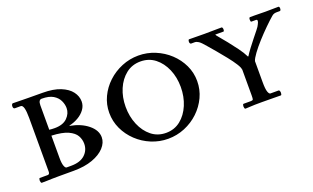

<svg xmlns="http://www.w3.org/2000/svg" viewBox="-62 -790 1796 1100"><g transform="rotate(-20 836.0 -240.5)"><path d="M154 0Q126 0 109.5 0.5Q93 1 79.5 1.5Q66 2 47 2Q44 2 42 -3.5Q40 -9 40 -13Q40 -18 41.5 -23Q43 -28 45 -28H94Q106 -28 106 -45V-373Q106 -452 84 -452H49Q38 -452 38 -467Q38 -473 40.5 -478Q43 -483 47 -483Q47 -483 73 -482.5Q99 -482 140.5 -481.5Q182 -481 228 -481Q293 -481 336 -463.5Q379 -446 400 -418Q421 -390 421 -358Q421 -332 405 -310Q389 -288 363 -273Q337 -258 308 -252V-250Q374 -238 416.5 -203.5Q459 -169 459 -126Q459 -93 432.5 -64Q406 -35 357.5 -17.5Q309 0 243 0ZM211 -451Q191 -451 191 -418V-269Q199 -268 207 -267.5Q215 -267 224 -267Q275 -267 301 -293Q327 -319 327 -352Q327 -375 316 -398Q305 -421 280 -436Q255 -451 211 -451ZM352 -126Q352 -152 339 -175Q326 -198 291.5 -214Q257 -230 191 -233V-97Q191 -64 197 -48Q203 -32 211 -32H238Q294 -32 323 -59Q352 -86 352 -126Z M815 -494Q868 -494 916.5 -474Q965 -454 1002.5 -419Q1040 -384 1061.5 -338.5Q1083 -293 1083 -242Q1083 -190 1061.5 -144Q1040 -98 1002.5 -62.5Q965 -27 916.5 -7Q868 13 815 13Q762 13 713.5 -7Q665 -27 627.5 -62.5Q590 -98 568.5 -144Q547 -190 547 -242Q547 -293 568.5 -338.5Q590 -384 627.5 -419Q665 -454 713.5 -474Q762 -494 815 -494ZM815 -458Q764 -458 726.5 -428.5Q689 -399 668 -350Q647 -301 647 -242Q647 -183 668 -133Q689 -83 726.5 -53Q764 -23 815 -23Q866 -23 903.5 -53Q941 -83 962 -133Q983 -183 983 -242Q983 -301 962 -350Q941 -399 903.5 -428.5Q866 -458 815 -458Z M1347 -216Q1347 -227 1331.5 -251.5Q1316 -276 1292 -306Q1268 -336 1244.5 -364Q1221 -392 1206 -409Q1181 -439 1168.5 -447Q1156 -455 1146 -455H1123Q1121 -455 1118 -458.5Q1115 -462 1115 -469Q1115 -473 1116.5 -477.5Q1118 -482 1121 -482Q1135 -482 1165.5 -481.5Q1196 -481 1216 -481Q1230 -481 1255 -481.5Q1280 -482 1300 -482Q1320 -482 1320 -482Q1322 -482 1324 -477.5Q1326 -473 1326 -468Q1326 -464 1325 -460Q1324 -456 1321 -456H1271Q1271 -453 1286.5 -435Q1302 -417 1324 -389.5Q1346 -362 1368.5 -331.5Q1391 -301 1404 -274H1407Q1418 -292 1435 -314.5Q1452 -337 1469.5 -359Q1487 -381 1501.5 -399Q1516 -417 1520 -427Q1527 -440 1527 -447Q1527 -455 1519 -455H1491Q1486 -455 1486 -468Q1486 -482 1493 -482Q1502 -482 1519.5 -482Q1537 -482 1556 -481.5Q1575 -481 1586 -481Q1599 -481 1625.5 -481.5Q1652 -482 1665 -482Q1669 -482 1670.5 -478.5Q1672 -475 1672 -471Q1672 -456 1664 -456H1646Q1638 -456 1630.5 -454Q1623 -452 1615 -445Q1594 -427 1564.5 -398Q1535 -369 1506.5 -337.5Q1478 -306 1457.5 -278Q1437 -250 1433 -235V-107Q1433 -65 1439 -48Q1445 -31 1453 -31H1503Q1506 -31 1508.5 -26Q1511 -21 1511 -14Q1511 -9 1509.5 -4.5Q1508 0 1505 0Q1487 0 1458 -0.5Q1429 -1 1389 -1Q1341 -1 1321 0.5Q1301 2 1289 2Q1285 2 1283.5 -4Q1282 -10 1282 -14Q1282 -19 1283.5 -23.5Q1285 -28 1288 -28H1333Q1344 -28 1346 -33Q1348 -38 1348 -57V-216Z"/></g></svg>

Font: Sedan SC
Style: Regular
Weight: 400
Designer: Sebastian Salazar
Foundry: Sebastian Salazar
Version: Version 1.100; ttfautohint (v1.8.4.7-5d5b)